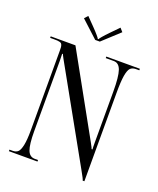

<svg xmlns="http://www.w3.org/2000/svg" viewBox="-142 -842 774 941"><g transform="rotate(20 245.0 -372.0)"><path d="M15 0ZM250 -657H226L138 -738L154 -756L195 -714Q212.8 -695.8 224.4 -682.1Q236 -668.5 236 -666H240Q240 -668.5 251.6 -682.1Q263.2 -695.8 281 -714L322 -756L338 -738ZM15 0V-8H32Q49.2 -8 59.2 -17.4Q69.2 -26.8 75.1 -55Q81 -83.2 81 -135V-548Q81 -558.8 80.5 -565.1Q80 -571.5 78 -576.9Q76 -582.2 73.5 -584.6Q71 -587 65.2 -588.6Q59.5 -590.2 53.2 -590.6Q47 -591 36 -591H15V-599H144L377 -179Q392 -152.2 392 -148H397Q396 -157 396 -183V-449Q396 -527 385 -559Q374 -591 347 -591H305V-599H480V-591H463Q443.8 -591 433.6 -580.6Q423.5 -570.2 418.2 -539.4Q413 -508.5 413 -449V12H404Q404 6 380 -36L118 -505Q114 -511.8 109.8 -519.8Q105.5 -527.8 103.2 -532.6Q101 -537.5 101 -538H97Q98 -529 98 -502V-135Q98 -65.2 109 -36.6Q120 -8 147 -8H164V0Z"/></g></svg>

Font: FogtwoNo5
Style: Regular
Weight: 400
Designer: gluk (gluksza@wp.pl)
Foundry: gluk (gluksza@wp.pl)
Version: Version 0.87